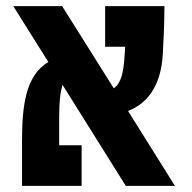

<svg xmlns="http://www.w3.org/2000/svg" viewBox="-20 -606 626 626"><path d="M390.1 0H550.3L397.5 -244.1C460.4 -269 504.4 -324.7 510.7 -428.2C513.2 -469.2 516.1 -534.2 516.1 -585.9H322.8V-453.6H388.2C387.7 -443.8 386.7 -434.1 386.2 -424.3C382.8 -369.1 375 -335.4 351.1 -317.9L182.6 -585.9H23.4L137.7 -403.8C63.5 -359.9 51.8 -262.2 51.8 -144.5V0H246.1V-132.3H172.9V-224.1C172.9 -274.9 176.8 -307.6 184.1 -329.1Z"/></svg>

Font: Cascadia Code
Style: Bold
Weight: 700
Monospace: yes
Designer: Aaron Bell
Foundry: Saja Typeworks
Version: Version 2404.023